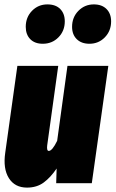

<svg xmlns="http://www.w3.org/2000/svg" viewBox="-20 -834 526 874"><path d="M174.8 -634.8Q138.2 -634.8 117.7 -655.8Q97.2 -676.8 97.2 -711.9Q97.2 -755.4 125.7 -784.7Q154.3 -814 195.8 -814Q233.4 -814 254.2 -793Q274.9 -772 274.9 -736.8Q274.9 -693.4 246.1 -664.1Q217.3 -634.8 174.8 -634.8ZM387.2 -634.8Q350.6 -634.8 329.3 -655.8Q308.1 -676.8 308.1 -711.9Q308.1 -755.4 336.9 -784.7Q365.7 -814 407.2 -814Q443.8 -814 464.8 -793Q485.8 -772 485.8 -736.8Q485.8 -693.4 457.3 -664.1Q428.7 -634.8 387.2 -634.8ZM103 20Q47.4 20 20.3 -23.2Q-6.8 -66.4 3.9 -139.2L59.1 -534.2H245.1L194.8 -171.9Q191.9 -147 202.1 -147Q217.8 -147 240.2 -192.9L287.1 -534.2H473.1L397.9 0H235.8L237.8 -66.9Q210.4 -26.4 179 -3.2Q147.5 20 103 20Z"/></svg>

Font: Fira Sans Compressed Heavy
Style: Italic
Weight: 900
Width: 3
Italic angle: -8°
Designer: Carrois Corporate & Edenspiekermann AG
Foundry: Carrois Corporate GbR & Edenspiekermann AG
Version: Version 4.203;PS 004.203;hotconv 1.0.88;makeotf.lib2.5.64775